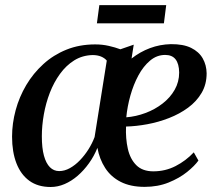

<svg xmlns="http://www.w3.org/2000/svg" viewBox="-20 -718 846 748"><path d="M501 -544 492.5 -490Q525.5 -516 564.2 -530.5Q603 -545 645.5 -546Q694 -546.5 724.5 -531.5Q755 -516.5 769.8 -490.5Q784.5 -464.5 785 -432.5Q785 -389.5 765.5 -356.2Q746 -323 712.8 -298.5Q679.5 -274 638.2 -258Q597 -242 553.8 -234Q510.5 -226 471 -225Q469 -178.5 478 -138.5Q487 -98.5 511 -74.5Q535 -50.5 577.5 -50.5Q624 -50.5 664 -71Q704 -91.5 735 -124.5L753 -92.5Q738.5 -72 708.8 -48Q679 -24 637 -7Q595 10 543.5 10Q488.5 10 450.2 -9.5Q412 -29 389.8 -63.5Q367.5 -98 359.5 -142Q346.5 -109.5 326.5 -81.8Q306.5 -54 282.5 -33.2Q258.5 -12.5 231.8 -1Q205 10.5 177.5 10.5Q127.5 10.5 94.2 -13.8Q61 -38 44 -82Q27 -126 27 -185.5Q27 -237 41 -288.8Q55 -340.5 82.2 -386.5Q109.5 -432.5 148.8 -468.2Q188 -504 238.8 -524.5Q289.5 -545 350.5 -545Q379 -545 404 -539.2Q429 -533.5 449 -526ZM348.5 -184 396 -482Q387.5 -492 373.5 -497.8Q359.5 -503.5 340.5 -503.5Q301 -502.5 269.2 -482.8Q237.5 -463 213.8 -430.2Q190 -397.5 174.2 -356.8Q158.5 -316 150.8 -272.2Q143 -228.5 143 -187Q143 -141.5 151.2 -111.5Q159.5 -81.5 174.5 -66.5Q189.5 -51.5 210.5 -51.5Q231.5 -51.5 252.2 -63Q273 -74.5 291.5 -93.8Q310 -113 324.8 -136.5Q339.5 -160 348.5 -184ZM623.5 -504Q591 -504 564.8 -482Q538.5 -460 519.2 -424.2Q500 -388.5 488 -345.8Q476 -303 472 -261Q510 -264 546.8 -277.8Q583.5 -291.5 613.2 -314.5Q643 -337.5 660.5 -368.2Q678 -399 678 -435.5Q677.5 -469.5 664 -486.8Q650.5 -504 623.5 -504ZM367 -698H627.5L618.5 -627H357.5Z"/></svg>

Font: Merriweather 72pt Medium
Style: Italic
Weight: 500
Italic angle: -7.8°
Version: Version 2.101